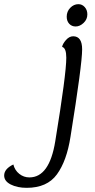

<svg xmlns="http://www.w3.org/2000/svg" viewBox="-218 -648 456 921"><path d="M145 -521Q126 -521 114 -534Q102 -547 102 -568Q102 -593 119 -610.5Q136 -628 158 -628Q176 -628 188.5 -614Q201 -600 201 -579Q201 -555 183 -538Q165 -521 145 -521ZM133 -474Q176 -474 176 -411Q176 -339 120 9Q102 124 55 188.5Q8 253 -90 253Q-135 253 -166.5 237Q-198 221 -198 194Q-198 162 -154 141Q-147 169 -125.5 186Q-104 203 -77 203Q19 203 47 30Q100 -293 100 -371Q100 -418 80 -423Q82 -437 98 -455.5Q114 -474 133 -474Z"/></svg>

Font: Overlock
Style: Italic
Weight: 400
Designer: Dario Muhafara
Foundry: Dario Manuel Muhafara
Version: Version 1.001